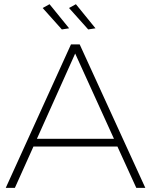

<svg xmlns="http://www.w3.org/2000/svg" viewBox="-20 -916 736 936"><path d="M688.5 0H644.5L552.5 -201.5H143L52.5 0H8L326 -699.5H368.5ZM535.5 -239.5 346.5 -655 160 -239.5ZM281.5 -772.5 188 -877 221.5 -895.5 317 -778ZM410 -772.5 316.5 -877 350 -895.5 445.5 -778Z"/></svg>

Font: Argentum Novus ExtraLight
Style: Regular
Weight: 250
Designer: Julieta Ulanovsky (font) & Cristiano Sobral (main changes)
Foundry: Julieta Ulanovsky (font) & Cristiano Sobral (main changes)
Version: Version 3.00;November 27, 2020;FontCreator 13.0.0.2655 64-bi